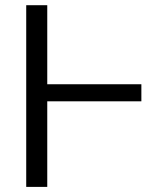

<svg xmlns="http://www.w3.org/2000/svg" viewBox="-20 -732 656 752"><path d="M533.7 -402V-335.2H165.1V0H82.7V-711.6H165.1V-402Z"/></svg>

Font: Inter Light BETA
Style: Regular
Weight: 300
Designer: Rasmus Andersson
Foundry: rsms
Version: Version 3.011;git-f93a4a705